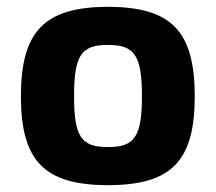

<svg xmlns="http://www.w3.org/2000/svg" viewBox="-20 -527 629 560"><path d="M295 -507C110 -507 41 -436 41 -246C41 -57 110 13 295 13C480 13 548 -57 548 -246C548 -436 480 -507 295 -507ZM295 -396C372 -396 394 -366 394 -246C394 -128 372 -98 295 -98C217 -98 196 -128 196 -246C196 -366 217 -396 295 -396Z"/></svg>

Font: SnT
Style: Bold
Weight: 700
Designer: Natanael Gama
Version: Version 1.001;PS 001.001;hotconv 1.0.70;makeotf.lib2.5.58329